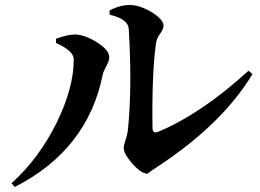

<svg xmlns="http://www.w3.org/2000/svg" viewBox="-20 -736 1040 768"><path d="M418 -694Q459 -716 499 -716Q539 -716 587 -687Q634 -658 634 -633Q634 -620 621 -602Q607 -583 604 -564Q587 -440 590 -224Q590 -200 613 -209Q784 -280 974 -453L990 -440Q876 -251 641 -90Q566 -41 571 -41Q545 -41 509 -82Q475 -121 475 -144Q475 -155 482 -176Q490 -199 492 -220Q509 -390 495 -621Q492 -660 419 -677ZM204 -564V-581Q251 -598 281 -598Q318 -597 366 -568Q417 -536 417 -507Q417 -493 406 -473Q393 -449 391 -438Q331 -137 39 12L26 -3Q137 -103 208 -248Q275 -386 275 -498Q275 -533 204 -564Z"/></svg>

Font: Source Han Serif JP
Style: Bold
Weight: 700
Designer: Ryoko NISHIZUKA  (kana & ideographs); Frank Grießhammer (Latin, Greek & Cyrillic); Wenlong ZHANG  (bopomofo); Sandoll Co
Foundry: Adobe Systems Incorporated
Version: Version 1.000;PS 1;hotconv 16.6.53;makeotf.lib2.5.65590